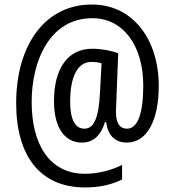

<svg xmlns="http://www.w3.org/2000/svg" viewBox="-20 -738 765 843"><path d="M677 -361C677 -565 563 -718 385 -718C182 -720 51 -545 51 -285C51 -49 160 85 353 85C418 85 469 73 516 50V-14C473 8 413 25 354 25C194 25 119 -108 119 -291C119 -473 200 -658 385 -658C518 -659 609 -541 609 -362C609 -239 584 -173 538 -173C509 -173 489 -192 489 -248C489 -258 490 -276 491 -297L499 -504C468 -516 425 -524 385 -524C278 -524 217 -438 217 -294C217 -180 262 -112 340 -112C391 -112 423 -144 441 -202H446C453 -147 482 -112 537 -112C627 -112 677 -212 677 -361ZM288 -292C288 -398 319 -466 381 -466C399 -466 414 -464 426 -460L419 -332C414 -225 394 -173 351 -173C311 -173 288 -211 288 -292Z"/></svg>

Font: Noto Sans Lao Condensed
Style: Regular
Weight: 400
Width: 3
Designer: Monotype Design Team
Foundry: Monotype Imaging Inc.
Version: Version 2.004